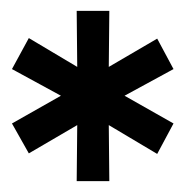

<svg xmlns="http://www.w3.org/2000/svg" viewBox="-20 -741 345 353"><path d="M121 -721 122 -618 33 -671 2 -614 92 -565 2 -514 33 -459 122 -511 121 -408H181L180 -511L269 -458L299 -514L209 -565L299 -614L269 -670L180 -618L181 -721Z"/></svg>

Font: Argentum Sans
Style: Regular
Weight: 400
Designer: Julieta Ulanovsky
Foundry: Julieta Ulanovsky
Version: Version 5.001;March 29, 2019;FontCreator 11.5.0.2425 64-bit